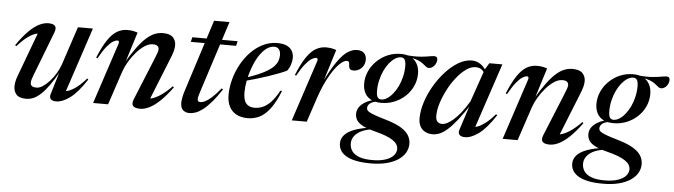

<svg xmlns="http://www.w3.org/2000/svg" viewBox="-51 -827 4489 1278"><g transform="rotate(5 2194.0 -188.5)"><path d="M292.5 -35 342.5 -199.5 347 -197Q313 -137 284.5 -97Q256 -57 230.5 -33.2Q205 -9.5 181 0.8Q157 11 132 11Q85.5 11 66.8 -10.5Q48 -32 48 -64.5Q48 -80 51.8 -98.5Q55.5 -117 63 -136L180 -451L197 -427.5Q181 -431.5 158.5 -425.2Q136 -419 105.8 -397.2Q75.5 -375.5 36.5 -332L28.5 -338.5Q69.5 -398 105.8 -434.2Q142 -470.5 174.8 -486.8Q207.5 -503 236.5 -503Q269 -503 281 -489.2Q293 -475.5 281 -444L167 -148Q160.5 -131.5 157.2 -119.5Q154 -107.5 154 -99.5Q154 -83 164.5 -76Q175 -69 194.5 -69Q214 -69 236.5 -83.8Q259 -98.5 281 -122.8Q303 -147 321 -177Q339 -207 349.5 -237L434.5 -493.5H534.5L385 -42.5L368 -62.5Q384.5 -59.5 407.8 -67Q431 -74.5 460.8 -96.5Q490.5 -118.5 526 -159L533.5 -152.5Q474 -61.5 423.8 -25.2Q373.5 11 333.5 11Q307 11 296.5 -0.8Q286 -12.5 292.5 -35Z M582 -299 573 -303Q604.5 -379.5 634.5 -423.5Q664.5 -467.5 696.5 -485.8Q728.5 -504 764.5 -504Q778.5 -504 789.5 -502.8Q800.5 -501.5 810.8 -499Q821 -496.5 833 -492.5L765.5 -276.5L759.5 -277Q799 -344.5 831.5 -388.8Q864 -433 892.8 -458.2Q921.5 -483.5 948 -493.8Q974.5 -504 1002 -504Q1049.5 -504 1069.5 -482.5Q1089.5 -461 1089.5 -430Q1089.5 -412.5 1084 -391Q1078.5 -369.5 1061 -327.5L946.5 -42L929 -62Q946.5 -59.5 970.2 -66.5Q994 -73.5 1026 -95Q1058 -116.5 1098.5 -157.5L1105.5 -150.5Q1063 -92.5 1025.5 -56.8Q988 -21 955.2 -5Q922.5 11 894.5 11Q858.5 11 846.2 -3.2Q834 -17.5 846.5 -48.5L959.5 -325Q972.5 -356.5 977.2 -370.5Q982 -384.5 982 -393.5Q982 -408 972.2 -416Q962.5 -424 941 -424Q914.5 -424 886 -405Q857.5 -386 831.5 -356Q805.5 -326 785.5 -292Q765.5 -258 755 -228L679 0H579L714 -409.5Q716 -417 714.2 -422.8Q712.5 -428.5 705 -428.5Q692.5 -428.5 675 -418Q657.5 -407.5 634.5 -379.8Q611.5 -352 582 -299Z M1191 -462 1199 -493.5H1501.5L1494 -462ZM1283 -139Q1278 -123.5 1275.2 -113.5Q1272.5 -103.5 1271.5 -97Q1270.5 -90.5 1270.5 -86Q1270.5 -76 1275.8 -72Q1281 -68 1291 -68Q1303 -68 1320.8 -76.5Q1338.5 -85 1364 -107.5Q1389.5 -130 1423.5 -171.5L1432.5 -165Q1396.5 -110.5 1366.2 -76Q1336 -41.5 1310.5 -22.5Q1285 -3.5 1263.2 3.8Q1241.5 11 1223 11Q1198 11 1180.8 -3.5Q1163.5 -18 1163.5 -53Q1163.5 -65.5 1167 -86.5Q1170.5 -107.5 1183.5 -147L1333.5 -615.5H1436.5Z M1748.5 -478Q1719 -478 1692.8 -457Q1666.5 -436 1645.2 -401.2Q1624 -366.5 1608.5 -324Q1593 -281.5 1584.8 -238.5Q1576.5 -195.5 1576.5 -159Q1576.5 -107 1595.8 -84.5Q1615 -62 1652 -62Q1679.5 -62 1706.2 -73.2Q1733 -84.5 1759.8 -112.2Q1786.5 -140 1813.5 -190L1825 -189Q1793 -110 1759.2 -66.5Q1725.5 -23 1689.2 -6Q1653 11 1613 11Q1567.5 11 1536.2 -6Q1505 -23 1488.8 -55Q1472.5 -87 1472.5 -131.5Q1472.5 -183.5 1486.8 -236.5Q1501 -289.5 1527.2 -337.5Q1553.5 -385.5 1590 -423Q1626.5 -460.5 1671 -482.5Q1715.5 -504.5 1766 -504.5Q1806.5 -504.5 1830.8 -492.5Q1855 -480.5 1866 -460.2Q1877 -440 1877 -416Q1877 -393 1869.5 -370Q1862 -347 1847 -327Q1826.5 -317 1794.2 -304.5Q1762 -292 1723 -279Q1684 -266 1641.8 -253.5Q1599.5 -241 1558.5 -230.5L1561.5 -251.5Q1617 -269.5 1656.5 -286.2Q1696 -303 1722 -319.5Q1748 -336 1763 -353.2Q1778 -370.5 1784.2 -388.8Q1790.5 -407 1790.5 -426.5Q1790.5 -443 1785.5 -454.5Q1780.5 -466 1771.2 -472Q1762 -478 1748.5 -478Z M2041.5 -409.5Q2043.5 -417 2041.8 -422.8Q2040 -428.5 2032.5 -428.5Q2020 -428.5 2002.5 -418Q1985 -407.5 1962 -379.8Q1939 -352 1909.5 -299L1900.5 -303Q1932 -379.5 1962 -423.5Q1992 -467.5 2024 -485.8Q2056 -504 2092 -504Q2106 -504 2117 -502.8Q2128 -501.5 2138.2 -499Q2148.5 -496.5 2160.5 -492.5L2089 -262.5L2087 -267.5Q2133 -362 2169.5 -413.2Q2206 -464.5 2237.2 -484.5Q2268.5 -504.5 2298.5 -504.5Q2331 -504.5 2346.5 -488.5Q2362 -472.5 2362 -446Q2362 -422.5 2351.8 -404.8Q2341.5 -387 2324.2 -376.8Q2307 -366.5 2287 -366.5Q2270 -366.5 2262.8 -374.2Q2255.5 -382 2255 -398.5Q2255 -415.5 2251 -421Q2247 -426.5 2239 -426.5Q2224.5 -426.5 2207.2 -414.5Q2190 -402.5 2170.8 -379.5Q2151.5 -356.5 2132.5 -324.2Q2113.5 -292 2095.2 -252Q2077 -212 2061.5 -165.5L2006.5 0H1906.5Z M2784 -427Q2775 -427 2766.8 -433Q2758.5 -439 2748.2 -447.8Q2738 -456.5 2722.5 -465.2Q2707 -474 2683.5 -479.8Q2660 -485.5 2625.5 -484.5L2620.5 -499Q2682.5 -494 2719.2 -496.8Q2756 -499.5 2777.8 -504Q2799.5 -508.5 2815 -508.5Q2825.5 -508.5 2830.8 -503.2Q2836 -498 2836 -487.5Q2836 -475.5 2831.8 -464.8Q2827.5 -454 2820.2 -445.5Q2813 -437 2803.5 -432Q2794 -427 2784 -427ZM2487.5 -190.5Q2506.5 -190.5 2526.2 -203Q2546 -215.5 2564.2 -238Q2582.5 -260.5 2596.8 -290.2Q2611 -320 2619.2 -354.8Q2627.5 -389.5 2627.5 -426.5Q2627.5 -457 2619 -469.2Q2610.5 -481.5 2594.5 -481.5Q2575 -481.5 2555.2 -469Q2535.5 -456.5 2517.2 -434Q2499 -411.5 2485 -381.8Q2471 -352 2462.8 -317.2Q2454.5 -282.5 2454.5 -245.5Q2454.5 -215 2462.8 -202.8Q2471 -190.5 2487.5 -190.5ZM2592 -504Q2633 -504 2660.5 -488.8Q2688 -473.5 2702.2 -446.2Q2716.5 -419 2716.5 -382.5Q2716.5 -338 2698.5 -299Q2680.5 -260 2649.2 -230.8Q2618 -201.5 2577 -184.8Q2536 -168 2489.5 -168Q2449 -168 2421.2 -182.2Q2393.5 -196.5 2379.2 -223.2Q2365 -250 2365 -286.5Q2365 -330 2382.8 -369Q2400.5 -408 2431.8 -438.5Q2463 -469 2504 -486.5Q2545 -504 2592 -504ZM2455 239.5Q2397 239.5 2356 231Q2315 222.5 2289 206.8Q2263 191 2251 170Q2239 149 2239 124Q2239 94 2260 69Q2281 44 2328.8 26.2Q2376.5 8.5 2456 -0.5H2491V9.5Q2444.5 10.5 2410.5 19.5Q2376.5 28.5 2354.5 43.5Q2332.5 58.5 2321.8 77.5Q2311 96.5 2311 118.5Q2311 147 2326.2 169Q2341.5 191 2374.8 203.8Q2408 216.5 2462.5 216.5Q2516.5 216.5 2552 204.2Q2587.5 192 2604.8 172Q2622 152 2622 129.5Q2622 113 2613.5 98.8Q2605 84.5 2586.2 71.8Q2567.5 59 2537 47.2Q2506.5 35.5 2462.5 24.5Q2408.5 10.5 2379.8 -5.2Q2351 -21 2340 -39.8Q2329 -58.5 2329 -81Q2329 -105.5 2343.2 -126.2Q2357.5 -147 2385 -162.5Q2412.5 -178 2451 -185.5L2461 -174Q2428 -169 2413.2 -155.8Q2398.5 -142.5 2398.5 -126.5Q2398.5 -118.5 2402.2 -112Q2406 -105.5 2418.8 -98.2Q2431.5 -91 2457.5 -81.8Q2483.5 -72.5 2528 -59.5Q2592 -41 2629.5 -18.8Q2667 3.5 2683.5 29.8Q2700 56 2700 87.5Q2700 119.5 2683.8 147.2Q2667.5 175 2636 195.8Q2604.5 216.5 2559 228Q2513.5 239.5 2455 239.5Z M3023.5 -35 3083 -218 3091 -217.5Q3046.5 -149 3011.5 -104.5Q2976.5 -60 2948 -34.8Q2919.5 -9.5 2895.2 0.5Q2871 10.5 2848 10.5Q2820 10.5 2798.2 -0.8Q2776.5 -12 2764.5 -33.8Q2752.5 -55.5 2752.5 -87.5Q2752.5 -138 2770.5 -195Q2788.5 -252 2820 -306Q2851.5 -360 2891.8 -404.2Q2932 -448.5 2976.8 -475Q3021.5 -501.5 3066.5 -501.5Q3096.5 -501.5 3122 -485.2Q3147.5 -469 3166.5 -435.5L3158 -418Q3147.5 -440.5 3131.8 -450Q3116 -459.5 3095 -459.5Q3064 -459.5 3031.5 -436.2Q2999 -413 2968.5 -374.5Q2938 -336 2914.2 -290Q2890.5 -244 2876.2 -198.2Q2862 -152.5 2862 -114.5Q2862 -87 2873.8 -75.2Q2885.5 -63.5 2905.5 -63.5Q2919.5 -63.5 2938 -72.5Q2956.5 -81.5 2979.2 -101Q3002 -120.5 3027.5 -152.2Q3053 -184 3080.5 -230L3156.5 -449.5L3183.5 -493.5H3270.5L3120.5 -44L3109 -62.5Q3125 -60.5 3147.2 -69.2Q3169.5 -78 3197.5 -100Q3225.5 -122 3258 -159.5L3265.5 -152.5Q3206 -62 3155.8 -25.5Q3105.5 11 3065 11Q3038.5 11 3027.5 -1.2Q3016.5 -13.5 3023.5 -35Z M3318.5 -299 3309.5 -303Q3341 -379.5 3371 -423.5Q3401 -467.5 3433 -485.8Q3465 -504 3501 -504Q3515 -504 3526 -502.8Q3537 -501.5 3547.2 -499Q3557.5 -496.5 3569.5 -492.5L3502 -276.5L3496 -277Q3535.5 -344.5 3568 -388.8Q3600.5 -433 3629.2 -458.2Q3658 -483.5 3684.5 -493.8Q3711 -504 3738.5 -504Q3786 -504 3806 -482.5Q3826 -461 3826 -430Q3826 -412.5 3820.5 -391Q3815 -369.5 3797.5 -327.5L3683 -42L3665.5 -62Q3683 -59.5 3706.8 -66.5Q3730.5 -73.5 3762.5 -95Q3794.5 -116.5 3835 -157.5L3842 -150.5Q3799.5 -92.5 3762 -56.8Q3724.5 -21 3691.8 -5Q3659 11 3631 11Q3595 11 3582.8 -3.2Q3570.5 -17.5 3583 -48.5L3696 -325Q3709 -356.5 3713.8 -370.5Q3718.5 -384.5 3718.5 -393.5Q3718.5 -408 3708.8 -416Q3699 -424 3677.5 -424Q3651 -424 3622.5 -405Q3594 -386 3568 -356Q3542 -326 3522 -292Q3502 -258 3491.5 -228L3415.5 0H3315.5L3450.5 -409.5Q3452.5 -417 3450.8 -422.8Q3449 -428.5 3441.5 -428.5Q3429 -428.5 3411.5 -418Q3394 -407.5 3371 -379.8Q3348 -352 3318.5 -299Z M4336 -427Q4327 -427 4318.8 -433Q4310.5 -439 4300.2 -447.8Q4290 -456.5 4274.5 -465.2Q4259 -474 4235.5 -479.8Q4212 -485.5 4177.5 -484.5L4172.5 -499Q4234.5 -494 4271.2 -496.8Q4308 -499.5 4329.8 -504Q4351.5 -508.5 4367 -508.5Q4377.5 -508.5 4382.8 -503.2Q4388 -498 4388 -487.5Q4388 -475.5 4383.8 -464.8Q4379.5 -454 4372.2 -445.5Q4365 -437 4355.5 -432Q4346 -427 4336 -427ZM4039.5 -190.5Q4058.5 -190.5 4078.2 -203Q4098 -215.5 4116.2 -238Q4134.5 -260.5 4148.8 -290.2Q4163 -320 4171.2 -354.8Q4179.5 -389.5 4179.5 -426.5Q4179.5 -457 4171 -469.2Q4162.5 -481.5 4146.5 -481.5Q4127 -481.5 4107.2 -469Q4087.5 -456.5 4069.2 -434Q4051 -411.5 4037 -381.8Q4023 -352 4014.8 -317.2Q4006.5 -282.5 4006.5 -245.5Q4006.5 -215 4014.8 -202.8Q4023 -190.5 4039.5 -190.5ZM4144 -504Q4185 -504 4212.5 -488.8Q4240 -473.5 4254.2 -446.2Q4268.5 -419 4268.5 -382.5Q4268.5 -338 4250.5 -299Q4232.5 -260 4201.2 -230.8Q4170 -201.5 4129 -184.8Q4088 -168 4041.5 -168Q4001 -168 3973.2 -182.2Q3945.5 -196.5 3931.2 -223.2Q3917 -250 3917 -286.5Q3917 -330 3934.8 -369Q3952.5 -408 3983.8 -438.5Q4015 -469 4056 -486.5Q4097 -504 4144 -504ZM4007 239.5Q3949 239.5 3908 231Q3867 222.5 3841 206.8Q3815 191 3803 170Q3791 149 3791 124Q3791 94 3812 69Q3833 44 3880.8 26.2Q3928.5 8.5 4008 -0.5H4043V9.5Q3996.5 10.5 3962.5 19.5Q3928.5 28.5 3906.5 43.5Q3884.5 58.5 3873.8 77.5Q3863 96.5 3863 118.5Q3863 147 3878.2 169Q3893.5 191 3926.8 203.8Q3960 216.5 4014.5 216.5Q4068.5 216.5 4104 204.2Q4139.5 192 4156.8 172Q4174 152 4174 129.5Q4174 113 4165.5 98.8Q4157 84.5 4138.2 71.8Q4119.5 59 4089 47.2Q4058.5 35.5 4014.5 24.5Q3960.5 10.5 3931.8 -5.2Q3903 -21 3892 -39.8Q3881 -58.5 3881 -81Q3881 -105.5 3895.2 -126.2Q3909.5 -147 3937 -162.5Q3964.5 -178 4003 -185.5L4013 -174Q3980 -169 3965.2 -155.8Q3950.5 -142.5 3950.5 -126.5Q3950.5 -118.5 3954.2 -112Q3958 -105.5 3970.8 -98.2Q3983.5 -91 4009.5 -81.8Q4035.5 -72.5 4080 -59.5Q4144 -41 4181.5 -18.8Q4219 3.5 4235.5 29.8Q4252 56 4252 87.5Q4252 119.5 4235.8 147.2Q4219.5 175 4188 195.8Q4156.5 216.5 4111 228Q4065.5 239.5 4007 239.5Z"/></g></svg>

Font: Newsreader 60pt Medium
Style: Italic
Weight: 500
Italic angle: -17°
Designer: Hugues Gentile
Foundry: Production Type
Version: Version 1.003